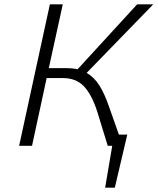

<svg xmlns="http://www.w3.org/2000/svg" viewBox="-20 -678 733 893"><path d="M533 -52H572L514 195H469L502 0H481L431 -163Q405 -241 369 -278Q333 -315 271 -315H197L129 0H69L212 -658H272L207 -361H295Q318 -361 341 -356L618 -658H693L383 -339Q418 -319 442.5 -280Q467 -241 487 -182Z"/></svg>

Font: Ysabeau Infant Semilight
Style: Italic
Weight: 300
Italic angle: -12°
Designer: Christian Thalmann (Catharsis Fonts)
Version: Version 0.003